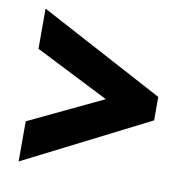

<svg xmlns="http://www.w3.org/2000/svg" viewBox="-67 -669 665 678"><g transform="rotate(10 266.0 -330.0)"><path d="M308 -326 43 -460V-604L489 -366V-282L43 -56V-200Z"/></g></svg>

Font: Noto Sans Oriya Cond Blk
Style: Regular
Weight: 900
Width: 3
Designer: Amélie Bonet and Sol Matas
Foundry: Google LLC
Version: Version 2.006; ttfautohint (v1.8.4.7-5d5b)